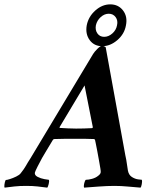

<svg xmlns="http://www.w3.org/2000/svg" viewBox="-80 -857 705 881"><path d="M318 -741Q326 -781 357.5 -809Q389 -837 426 -837Q463 -837 484.5 -809Q506 -781 498 -741Q491 -701 458.5 -673Q426 -645 389 -645Q352 -645 331.5 -673Q311 -701 318 -741ZM360 -741Q356 -719 367 -703.5Q378 -688 398 -688Q418 -688 435.5 -703.5Q453 -719 457 -741Q462 -763 450.5 -778.5Q439 -794 419 -794Q399 -794 382 -778.5Q365 -763 360 -741ZM60 -131 347 -609Q353 -619 366.5 -632.5Q380 -646 387 -646Q393 -646 398.5 -644Q404 -642 405 -640L495 -145Q500 -123 502 -106.5Q504 -90 507 -74Q511 -54 525 -45Q539 -36 553.5 -34Q568 -32 571 -32Q573 -25 570.5 -12Q568 1 565 4Q538 2 506.5 -1Q475 -4 445 -4Q414 -4 372.5 -1Q331 2 306 4Q304 1 305 -7.5Q306 -16 309 -24Q312 -32 314 -32Q326 -32 342.5 -36.5Q359 -41 370 -50Q381 -58 382 -66Q383 -69 380.5 -84.5Q378 -100 374 -122Q370 -144 366 -165.5Q362 -187 359 -201Q356 -215 356 -215Q356 -215 354.5 -217Q353 -219 351 -219Q331 -220 313.5 -220Q296 -220 281 -220Q276 -220 272 -220Q268 -220 264 -220Q236 -220 214.5 -220Q193 -220 169 -219Q165 -219 162 -214Q162 -214 153 -199Q144 -184 132.5 -165Q121 -146 113 -132Q103 -114 92 -92Q81 -70 80 -65Q78 -53 92.5 -45.5Q107 -38 124 -35Q141 -32 144 -32Q147 -27 143.5 -13Q140 1 137 4Q114 1 92 -1.5Q70 -4 40 -4Q9 -4 -13 -1.5Q-35 1 -59 4Q-61 1 -59.5 -11Q-58 -23 -54 -31Q-48 -31 -34 -35.5Q-20 -40 -5.5 -47Q9 -54 15 -62Q31 -82 39 -96.5Q47 -111 60 -131ZM308 -465 193 -273Q193 -273 193.5 -271.5Q194 -270 195 -270Q209 -269 231 -268Q253 -267 269 -267Q290 -267 305.5 -267.5Q321 -268 342 -269Q344 -269 345 -271Q346 -273 346 -273Z"/></svg>

Font: Amiri
Style: Bold Italic
Weight: 700
Italic angle: 10°
Designer: Khaled Hosny
Version: Version 0.113